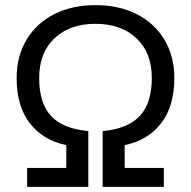

<svg xmlns="http://www.w3.org/2000/svg" viewBox="-20 -730 746 750"><path d="M86 -74H239V-163Q148 -182 96.5 -248.5Q45 -315 45 -425Q45 -511 84 -575.5Q123 -640 192.5 -675Q262 -710 353 -710Q444 -710 513.5 -675Q583 -640 622 -575.5Q661 -511 661 -425Q661 -315 609.5 -248.5Q558 -182 467 -163V-74H620V0H381V-218Q480 -227 526.5 -277.5Q573 -328 573 -425Q573 -524 513 -580.5Q453 -637 353 -637Q253 -637 193 -580.5Q133 -524 133 -425Q133 -327 179.5 -277Q226 -227 325 -218V0H86Z"/></svg>

Font: Niramit
Style: Regular
Weight: 400
Version: Version 1.000; ttfautohint (v1.6)